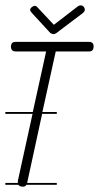

<svg xmlns="http://www.w3.org/2000/svg" viewBox="-20 -707 371 720"><path d="M193 -280H138L82 -22V-21H193V-14H79Q75 -7 67 -7Q53 -7 49 -14H0V-21H47V-23V-29L102 -280H0V-287H103L153 -514H39Q21 -514 21 -533V-535L23 -542Q26 -550 39 -550H314Q331 -550 331 -533Q331 -514 314 -514H189L139 -287H193ZM273 -684Q279 -687 283 -687Q289 -687 293.5 -682Q298 -677 298 -670Q298 -665 292 -659L190 -582Q185 -579 181 -579Q177 -579 169 -583L99 -659Q93 -666 93 -670Q93 -675 99 -680Q105 -685 110 -685Q116 -685 120 -680L182 -614Z"/></svg>

Font: Gruenewald VA 3. Klasse
Style: Regular
Weight: 400
Designer: Peter Wiegel
Foundry: Peter Wiegel, nach dem Schriftentwurf von Dr. H. Gr¸newald
Version: Version 0.007